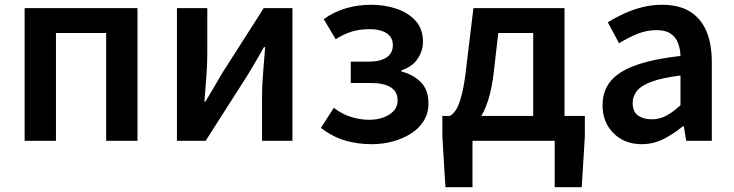

<svg xmlns="http://www.w3.org/2000/svg" viewBox="-20 -589 3070 803"><path d="M83 0V-555H555V0H424V-451H214V0Z M720 0V-555H847V-364Q847 -322 843 -269Q839 -216 835 -164H839Q854 -189 874 -222.5Q894 -256 908 -281L1083 -555H1203V0H1076V-191Q1076 -233 1080.5 -286Q1085 -339 1089 -392H1084Q1070 -367 1050 -332.5Q1030 -298 1015 -274L840 0Z M1535 14Q1478 14 1426 -0.5Q1374 -15 1322 -54L1376 -138Q1411 -111 1449.5 -99.5Q1488 -88 1523 -88Q1557 -88 1584 -98Q1611 -108 1627 -125.5Q1643 -143 1643 -168Q1643 -206 1614 -224Q1585 -242 1530 -242H1447V-331H1519Q1571 -331 1597 -349Q1623 -367 1623 -400Q1623 -433 1597 -450Q1571 -467 1525 -467Q1483 -467 1450 -456.5Q1417 -446 1384 -425L1334 -509Q1376 -539 1425.5 -554Q1475 -569 1533 -569Q1590 -569 1639.5 -552Q1689 -535 1719 -501Q1749 -467 1749 -414Q1749 -377 1727 -343.5Q1705 -310 1659 -295V-290Q1709 -277 1740.5 -245Q1772 -213 1772 -156Q1772 -116 1752.5 -84Q1733 -52 1699 -30.5Q1665 -9 1623 2.5Q1581 14 1535 14Z M1956 0V194H1843L1830 -19V-104H2426V-19L2413 194H2300V0ZM2210 -39V-451H2064L2046 -295Q2038 -221 2022 -171Q2006 -121 1984.5 -90.5Q1963 -60 1936 -45.5Q1909 -31 1879 -28L1861 -104Q1876 -112 1888 -131Q1900 -150 1911.5 -194.5Q1923 -239 1932 -323L1960 -555H2341V-39Z M2664 14Q2615 14 2578.5 -7Q2542 -28 2521 -64.5Q2500 -101 2500 -149Q2500 -239 2578 -287.5Q2656 -336 2826 -355Q2825 -385 2815.5 -409.5Q2806 -434 2784.5 -448.5Q2763 -463 2726 -463Q2684 -463 2645 -447Q2606 -431 2569 -408L2522 -496Q2553 -515 2588.5 -531.5Q2624 -548 2664.5 -558.5Q2705 -569 2749 -569Q2819 -569 2865 -541Q2911 -513 2934 -459.5Q2957 -406 2957 -329V0H2850L2840 -61H2836Q2799 -30 2756 -8Q2713 14 2664 14ZM2706 -90Q2739 -90 2767.5 -105.5Q2796 -121 2826 -149V-273Q2751 -264 2707 -248Q2663 -232 2644.5 -209.5Q2626 -187 2626 -159Q2626 -122 2648.5 -106Q2671 -90 2706 -90Z"/></svg>

Font: Noto Sans TC SemiBold
Style: Regular
Weight: 600
Designer: Ryoko NISHIZUKA  (kana, bopomofo & ideographs); Paul D. Hunt (Latin, Greek & Cyrillic); Sandoll Communications , Soo-you
Foundry: Adobe
Version: Version 2.004-H2;hotconv 1.0.118;makeotfexe 2.5.65603